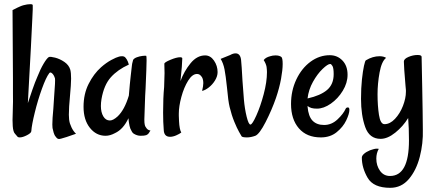

<svg xmlns="http://www.w3.org/2000/svg" viewBox="-20 -647 2084 919"><path d="M243.2 2.9Q236.3 -8.8 231.4 -34.2Q230.5 -38.1 230.5 -50.8Q230.5 -77.1 235.4 -127.9Q235.4 -137.7 237.3 -157.2L239.3 -187.5Q245.1 -259.8 243.2 -271.5Q238.3 -288.1 229.5 -295.9Q220.7 -303.7 215.8 -296.9Q200.2 -276.4 180.7 -222.2Q161.1 -168 146.5 -108.4Q131.8 -48.8 129.9 -19.5Q129.9 -10.7 109.4 0Q88.9 10.7 74.2 10.7Q66.4 10.7 63.5 6.8L51.8 -6.8Q43 -15.6 41 -43L40 -72.3L41 -110.4Q43 -167 42 -199.2V-271.5L40 -598.6Q66.4 -612.3 76.2 -616.2Q85 -620.1 92.8 -622.1Q111.3 -627 125 -627Q136.7 -627 136.7 -622.1Q137.7 -614.3 134.8 -559.6L127.9 -419.9L113.3 -153.3Q139.6 -232.4 147.5 -252L159.2 -280.3Q172.9 -315.4 188.5 -341.8Q204.1 -368.2 213.9 -374Q220.7 -377 243.7 -371.1Q266.6 -365.2 288.1 -350.6Q309.6 -335.9 316.4 -313.5Q320.3 -298.8 320.3 -270.5Q320.3 -244.1 314.5 -181.6Q312.5 -159.2 311 -138.2Q309.6 -117.2 309.6 -97.7Q309.6 -73.2 314.5 -56.6L322.3 -37.1Q331.1 -18.6 343.8 -6.8Q308.6 5.9 298.8 8.8Q278.3 15.6 272.5 16.6Q262.7 19.5 257.8 17.6Q251 14.6 243.2 2.9Z M379.9 -135.7Q379.9 -197.3 404.3 -245.6Q428.7 -293.9 463.9 -325.2Q488.3 -346.7 512.7 -359.9Q537.1 -373 549.8 -376Q555.7 -377.9 564.5 -377.9Q576.2 -377.9 582 -369.1L586.9 -362.3Q592.8 -352.5 596.7 -337.9Q543 -313.5 510.3 -276.9Q477.5 -240.2 465.8 -172.9Q462.9 -155.3 462.9 -139.6Q462.9 -109.4 474.6 -89.8Q486.3 -70.3 505.9 -70.3Q521.5 -70.3 543 -89.8Q576.2 -121.1 596.7 -189.5Q601.6 -249 605.5 -282.2L611.3 -333Q612.3 -342.8 614.3 -349.1Q616.2 -355.5 617.2 -360.4Q622.1 -368.2 635.3 -373Q648.4 -377.9 662.1 -379.4Q675.8 -380.9 679.7 -379.9Q681.6 -377.9 681.6 -357.4Q681.6 -331.1 676.8 -223.6L674.8 -188.5Q670.9 -92.8 670.9 -75.2Q670.9 -57.6 672.9 -49.8Q673.8 -43 678.7 -37.1Q686.5 -23.4 700.2 -22.5Q691.4 -6.8 686.5 -3.9L679.7 0Q670.9 2.9 653.3 2.9Q635.7 2.9 619.1 -7.8Q612.3 -12.7 608.4 -22.5Q598.6 -37.1 594.7 -81.1Q570.3 -28.3 530.3 -9.8Q506.8 2.9 485.4 2.9Q440.4 2.9 410.2 -35.2Q379.9 -73.2 379.9 -135.7Z M793.9 7.8Q764.6 7.8 763.7 -26.4Q760.7 -60.5 760.7 -108.4Q760.7 -179.7 765.6 -230.5L767.6 -296.9L766.6 -341.8Q766.6 -348.6 795.9 -360.8Q825.2 -373 841.8 -373Q852.5 -373 852.5 -367.2Q852.5 -341.8 843.8 -258.8Q861.3 -306.6 892.1 -344.2Q922.9 -381.8 961.9 -381.8Q987.3 -381.8 1004.4 -356.9Q1021.5 -332 1021.5 -301.8Q1021.5 -282.2 1009.3 -262.2Q997.1 -242.2 979.5 -228.5Q961.9 -214.8 947.3 -211.9Q953.1 -235.4 953.1 -249Q953.1 -272.5 942.4 -283.2Q934.6 -293 922.9 -293Q900.4 -293 880.4 -260.7Q860.4 -228.5 848.1 -183.1Q835.9 -137.7 835.9 -103.5V-92.8Q835.9 -75.2 836.9 -67.4Q838.9 -27.3 847.7 -12.7Q838.9 -5.9 823.2 1Q807.6 7.8 793.9 7.8Z M1136.7 5.9Q1133.8 1 1124 -16.1Q1114.3 -33.2 1101.6 -64Q1088.9 -94.7 1079.1 -134.8Q1072.3 -162.1 1066.4 -228.5Q1060.5 -285.2 1054.7 -314.9Q1048.8 -344.7 1036.1 -365.2L1082 -383.8Q1095.7 -391.6 1107.4 -391.6Q1129.9 -391.6 1133.8 -361.3Q1136.7 -335 1140.6 -260.7L1147.5 -169.9Q1151.4 -126 1160.6 -88.4Q1169.9 -50.8 1178.7 -50.8Q1187.5 -50.8 1207 -94.2Q1226.6 -137.7 1242.2 -196.3Q1257.8 -254.9 1257.8 -301.8Q1257.8 -311.5 1255.9 -327.1Q1252.9 -342.8 1242.2 -359.4Q1251 -372.1 1273.4 -377.9Q1285.2 -381.8 1298.8 -381.8Q1317.4 -381.8 1327.1 -374Q1333 -368.2 1333 -340.8Q1333 -312.5 1325.2 -269.5Q1317.4 -226.6 1300.8 -177.7Q1281.2 -121.1 1251.5 -63Q1221.7 -4.9 1202.1 2.9Q1180.7 10.7 1162.1 10.7Q1141.6 10.7 1136.7 5.9Z M1373 -149.4Q1373 -212.9 1398.4 -266.6Q1423.8 -320.3 1466.3 -351.6Q1508.8 -382.8 1558.6 -382.8Q1594.7 -382.8 1619.1 -357.4Q1643.6 -332 1643.6 -289.1Q1643.6 -250 1620.6 -212.4Q1597.7 -174.8 1563.5 -150.9Q1529.3 -127 1497.1 -127Q1481.4 -127 1471.2 -129.9Q1460.9 -132.8 1452.1 -139.6V-136.7Q1456.1 -89.8 1476.1 -69.3Q1496.1 -48.8 1531.2 -48.8Q1567.4 -48.8 1595.7 -75.7Q1624 -102.5 1634.8 -127Q1637.7 -132.8 1645.5 -132.8Q1652.3 -132.8 1652.3 -121.1Q1652.3 -102.5 1637.2 -70.8Q1622.1 -39.1 1591.3 -14.2Q1560.5 10.7 1515.6 10.7Q1448.2 10.7 1410.6 -32.7Q1373 -76.2 1373 -149.4ZM1577.1 -292Q1577.1 -321.3 1571.3 -331.1Q1565.4 -340.8 1560.5 -340.8Q1548.8 -340.8 1523.9 -316.9Q1499 -293 1478 -255.4Q1457 -217.8 1452.1 -175.8Q1513.7 -189.5 1545.4 -216.3Q1577.1 -243.2 1577.1 -292Z M1711.9 107.4Q1711.9 98.6 1722.2 89.4Q1732.4 80.1 1751 72.3Q1758.8 70.3 1766.6 67.4Q1775.4 64.5 1784.2 64.5Q1790 64.5 1793 65.4Q1781.2 85.9 1781.2 112.3Q1781.2 145.5 1798.8 170.4Q1816.4 195.3 1846.7 195.3Q1937.5 195.3 1937.5 25.4Q1937.5 -36.1 1933.6 -82Q1909.2 -42 1872.1 -12.2Q1835 17.6 1801.8 17.6Q1748 17.6 1728 -39.1Q1708 -95.7 1708 -173.8Q1708 -225.6 1712.4 -266.6Q1716.8 -307.6 1722.2 -332Q1727.5 -356.4 1731.4 -358.4Q1763.7 -377.9 1796.9 -377.9Q1815.4 -377.9 1828.1 -370.1Q1806.6 -353.5 1796.9 -300.3Q1787.1 -247.1 1787.1 -195.3Q1787.1 -141.6 1793.9 -97.2Q1800.8 -52.7 1820.3 -52.7Q1846.7 -52.7 1870.6 -78.1Q1894.5 -103.5 1908.7 -140.1Q1922.9 -176.8 1922.9 -208V-215.8L1920.9 -237.3Q1913.1 -329.1 1913.1 -352.5Q1913.1 -365.2 1935.1 -374.5Q1957 -383.8 1978.5 -383.8Q1998 -383.8 1998 -375L2001 -224.6L2002.9 -116.2L2003.9 -27.3Q2005.9 39.1 1989.3 103.5Q1972.7 168 1937 210Q1901.4 252 1847.7 252Q1767.6 252 1739.7 204.1Q1711.9 156.2 1711.9 107.4Z"/></svg>

Font: BKP Parklife Text
Style: Regular
Weight: 400
Designer: Font Diner, Inc.; LA MECHKY PLUS GmbH
Foundry: Font Diner, Inc.; LA MECHKY PLUS GmbH
Version: Version 1.007